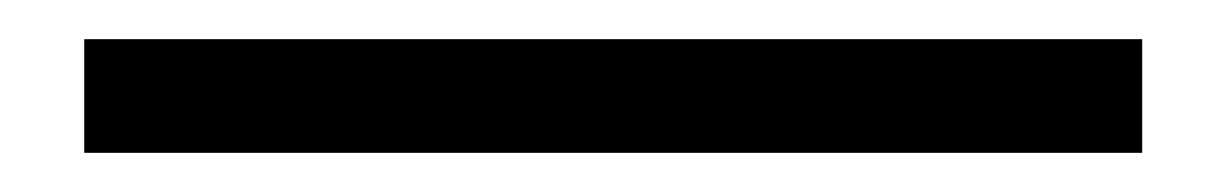

<svg xmlns="http://www.w3.org/2000/svg" viewBox="-20 68 625 98"><path d="M23 146V88H563V146Z"/></svg>

Font: Glacial Indifference
Style: Regular
Weight: 400
Designer: Alfredo Marco Pradil
Version: Version 1.00